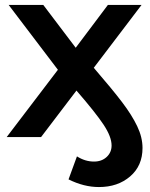

<svg xmlns="http://www.w3.org/2000/svg" viewBox="-20 -554 605 776"><path d="M556 44Q556 116 506 159Q456 202 380 202Q319 202 257 171L291 78Q324 99 360 99Q391 99 411 80.5Q431 62 431 34Q431 -1 399 -49.5Q367 -98 289 -188L146 0H7L214 -272L15 -534H155L286 -361L416 -534H552L359 -280Q434 -193 473.5 -141Q513 -89 534.5 -44Q556 1 556 44Z"/></svg>

Font: CMG Sans SemiBold
Style: Regular
Weight: 600
Designer: Julieta Ulanovsky
Foundry: Julieta Ulanovsky
Version: Version 7.200